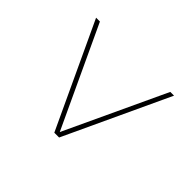

<svg xmlns="http://www.w3.org/2000/svg" viewBox="-101 -768 762 762"><g transform="rotate(-45 280.0 -387.0)"><path d="M60 -379.5V-401L500 -606.5V-585ZM500 -169 60 -374V-395.5L500 -190Z"/></g></svg>

Font: Bodoni Moda
Style: Bold Italic
Weight: 700
Italic angle: -13°
Version: Version 2.004